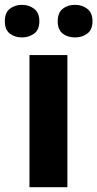

<svg xmlns="http://www.w3.org/2000/svg" viewBox="-49 -775 403 795"><path d="M230 0H73V-547H230ZM-29 -687Q-29 -722 -8.5 -738.5Q12 -755 42 -755Q71 -755 92.5 -738.5Q114 -722 114 -687Q114 -652 92.5 -636Q71 -620 42 -620Q12 -620 -8.5 -636Q-29 -652 -29 -687ZM190 -687Q190 -722 210.5 -738.5Q231 -755 262 -755Q291 -755 312.5 -738.5Q334 -722 334 -687Q334 -652 312.5 -636Q291 -620 262 -620Q231 -620 210.5 -636Q190 -652 190 -687Z"/></svg>

Font: Noto Sans Oriya
Style: Bold
Weight: 700
Designer: Amélie Bonet and Sol Matas
Foundry: Google LLC
Version: Version 2.006; ttfautohint (v1.8.4.7-5d5b)